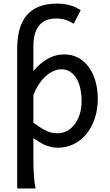

<svg xmlns="http://www.w3.org/2000/svg" viewBox="-20 -811 611 1070"><path d="M166 -127Q190.9 -109.4 209.2 -97.9Q227.5 -86.4 242.7 -79.8Q257.8 -73.2 271.7 -70.8Q285.6 -68.4 302.7 -68.4Q328.6 -68.4 352.3 -80.6Q376 -92.8 394.3 -116Q412.6 -139.2 423.6 -172.1Q434.6 -205.1 434.6 -246.6Q434.6 -287.1 427 -320.1Q419.4 -353 404.8 -376.2Q390.1 -399.4 369.4 -412.1Q348.6 -424.8 322.3 -424.8Q301.3 -424.8 279.3 -415.5Q257.3 -406.2 236.6 -388.2Q215.8 -370.1 197.8 -343Q179.7 -315.9 166 -280.8ZM75.7 -537.1Q75.7 -598.6 88.6 -646Q101.6 -693.4 128.7 -725.6Q155.8 -757.8 198.2 -774.4Q240.7 -791 300.3 -791Q330.1 -791 362.3 -783.7Q394.5 -776.4 429.7 -754.4L390.6 -678.7Q364.7 -694.8 342.3 -701.4Q319.8 -708 293 -708Q259.8 -708 235.8 -697.5Q211.9 -687 196.3 -667Q180.7 -647 173.3 -617.9Q166 -588.9 166 -551.8V-414.6Q199.7 -456.5 243.7 -482.2Q287.6 -507.8 339.4 -507.8Q380.9 -507.8 415.3 -489.5Q449.7 -471.2 473.9 -438.2Q498 -405.3 511.5 -360.1Q524.9 -314.9 524.9 -261.2Q524.9 -198.7 507.3 -148.2Q489.7 -97.7 459.7 -62Q429.7 -26.4 389.2 -7.1Q348.6 12.2 302.7 12.2Q283.2 12.2 265.9 8.3Q248.5 4.4 232.2 -2.4Q215.8 -9.3 199.7 -19.3Q183.6 -29.3 166 -41.5V73.2Q166 102.5 166.7 126.2Q167.5 149.9 168.9 169.9Q170.4 189.9 172.9 206.8Q175.3 223.6 178.2 239.3H75.7Z"/></svg>

Font: Andika Phon
Style: Regular
Weight: 400
Designer: Victor Gaultney, Annie Olsen, Julie Remington, Don Collingsworth, Eric Hays, Becca Hirsbrunner
Foundry: SIL International
Version: Version 5.000